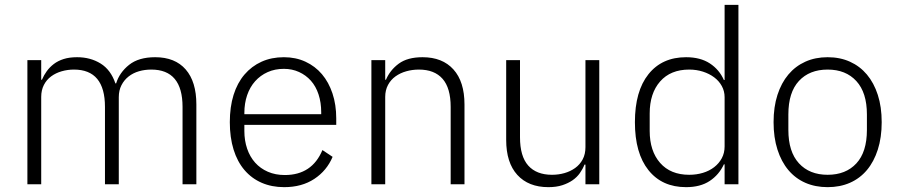

<svg xmlns="http://www.w3.org/2000/svg" viewBox="-20 -760 3709 792"><path d="M93 0V-512H150V-431H153Q161 -450 173 -466.5Q185 -483 202 -496Q219 -509 242.5 -516.5Q266 -524 298 -524Q353 -524 395 -498Q437 -472 456 -416H459Q473 -461 512.5 -492.5Q552 -524 620 -524Q702 -524 746 -473.5Q790 -423 790 -329V0H733V-319Q733 -473 604 -473Q577 -473 553 -466Q529 -459 510.5 -444.5Q492 -430 481 -408.5Q470 -387 470 -359V0H413V-319Q413 -473 285 -473Q259 -473 234.5 -466Q210 -459 191 -445Q172 -431 161 -409.5Q150 -388 150 -360V0Z M1152 12Q1101 12 1059.5 -6Q1018 -24 988.5 -58.5Q959 -93 943.5 -143Q928 -193 928 -256Q928 -319 943.5 -368.5Q959 -418 988.5 -452.5Q1018 -487 1059 -505.5Q1100 -524 1151 -524Q1200 -524 1240 -505.5Q1280 -487 1308 -454Q1336 -421 1351.5 -374.5Q1367 -328 1367 -272V-245H988V-220Q988 -180 999.5 -146.5Q1011 -113 1032.5 -89Q1054 -65 1085 -51.5Q1116 -38 1155 -38Q1267 -38 1310 -141L1352 -113Q1328 -56 1276.5 -22Q1225 12 1152 12ZM1151 -476Q1114 -476 1084 -462.5Q1054 -449 1032.5 -425Q1011 -401 999.5 -367.5Q988 -334 988 -294V-289H1305V-297Q1305 -337 1294 -370.5Q1283 -404 1262.5 -427Q1242 -450 1213.5 -463Q1185 -476 1151 -476Z M1512 0V-512H1569V-431H1572Q1589 -471 1625 -497.5Q1661 -524 1723 -524Q1805 -524 1850.5 -473.5Q1896 -423 1896 -329V0H1839V-319Q1839 -397 1805.5 -435Q1772 -473 1708 -473Q1681 -473 1656 -466Q1631 -459 1611.5 -445Q1592 -431 1580.5 -409.5Q1569 -388 1569 -360V0Z M2395 -81H2391Q2384 -63 2372 -46Q2360 -29 2342 -16.5Q2324 -4 2299.5 4Q2275 12 2242 12Q2160 12 2114 -38.5Q2068 -89 2068 -183V-512H2125V-194Q2125 -115 2159 -77Q2193 -39 2257 -39Q2284 -39 2308.5 -46Q2333 -53 2352.5 -67Q2372 -81 2383.5 -102.5Q2395 -124 2395 -153V-512H2452V0H2395Z M2969 -82H2966Q2946 -39 2907.5 -13.5Q2869 12 2810 12Q2711 12 2655 -58Q2599 -128 2599 -256Q2599 -384 2655 -454Q2711 -524 2810 -524Q2869 -524 2908 -498.5Q2947 -473 2966 -430H2969V-740H3026V0H2969ZM2823 -39Q2853 -39 2879.5 -47Q2906 -55 2926 -70.5Q2946 -86 2957.5 -107.5Q2969 -129 2969 -156V-359Q2969 -384 2957.5 -405Q2946 -426 2926 -441Q2906 -456 2879.5 -464.5Q2853 -473 2823 -473Q2746 -473 2703 -424Q2660 -375 2660 -292V-220Q2660 -137 2703 -88Q2746 -39 2823 -39Z M3394 12Q3343 12 3302 -6Q3261 -24 3232 -58.5Q3203 -93 3187 -143Q3171 -193 3171 -256Q3171 -319 3187 -368.5Q3203 -418 3232 -452.5Q3261 -487 3302 -505.5Q3343 -524 3394 -524Q3445 -524 3486 -505.5Q3527 -487 3556 -452.5Q3585 -418 3601 -368.5Q3617 -319 3617 -256Q3617 -193 3601 -143Q3585 -93 3556 -58.5Q3527 -24 3486 -6Q3445 12 3394 12ZM3394 -39Q3469 -39 3512.5 -86Q3556 -133 3556 -224V-288Q3556 -378 3512.5 -425.5Q3469 -473 3394 -473Q3319 -473 3275.5 -426Q3232 -379 3232 -288V-224Q3232 -134 3275.5 -86.5Q3319 -39 3394 -39Z"/></svg>

Font: IBM Plex Sans Arabic Light
Style: Regular
Weight: 300
Designer: Mike Abbink, Paul van der Laan, Pieter van Rosmalen, Wael Morcos, Khajak Apelian
Foundry: Bold Monday
Version: Version 1.2